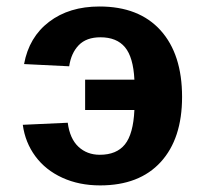

<svg xmlns="http://www.w3.org/2000/svg" viewBox="-20 -558 640 588"><path d="M49.8 -175.8 187.5 -182.1Q193.8 -133.3 220.2 -108.6Q246.6 -84 285.6 -84Q336.9 -84 362.5 -115.7Q388.2 -147.5 391.6 -221.2H240.7V-314H391.6Q388.2 -382.8 362.8 -413.3Q337.4 -443.8 287.6 -443.8Q244.6 -443.8 221.2 -419.7Q197.8 -395.5 191.9 -355L53.7 -361.8Q68.8 -444.3 130.4 -491.2Q191.9 -538.1 284.7 -538.1Q405.8 -538.1 471.7 -465.1Q537.6 -392.1 537.6 -261.2Q537.6 -133.3 472.2 -61.8Q406.7 9.8 286.6 9.8Q222.2 9.8 170.9 -13.7Q119.6 -37.1 88.4 -79.3Q57.1 -121.6 49.8 -175.8Z"/></svg>

Font: Cousine
Style: Bold
Weight: 700
Monospace: yes
Designer: Steve Matteson
Foundry: Ascender Corporation
Version: Version 1.20